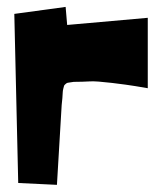

<svg xmlns="http://www.w3.org/2000/svg" viewBox="-20 -510 468 550"><path d="M32.2 14.2 21 -470.2 168 -490.2 172.4 -438.5 403.3 -459V-257.3Q389.2 -259.8 367.2 -263.4Q345.2 -267.1 300.5 -272.5Q255.9 -277.8 238.8 -276.9Q228 -276.4 215.6 -275.9Q203.1 -275.4 197.3 -275.6Q191.4 -275.9 183.8 -274.4Q176.3 -272.9 174.1 -272.9Q171.9 -272.9 168 -269.5Q164.1 -266.1 163.6 -264.6Q163.1 -263.2 161.4 -256.3Q159.7 -249.5 159.7 -245.1Q159.7 -240.7 158.7 -229.2Q157.7 -217.8 156.7 -209.5L143.1 19.5Z"/></svg>

Font: Some Time Later
Style: Regular
Weight: 400
Version: Version 003.300